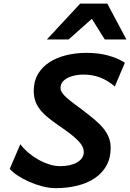

<svg xmlns="http://www.w3.org/2000/svg" viewBox="-20 -1003 702 1036"><path d="M599.6 -536.6Q579.6 -553.2 560.1 -565.2Q540.5 -577.1 519.8 -585Q499 -592.8 476.6 -596.7Q454.1 -600.6 428.2 -600.6Q412.1 -600.6 391.1 -597.2Q370.1 -593.8 351.3 -585.7Q332.5 -577.6 319.6 -563.5Q306.6 -549.3 306.6 -528.3Q306.6 -515.1 315.4 -502.2Q324.2 -489.3 340.3 -475.1Q356.4 -460.9 379.4 -443.8Q402.3 -426.8 430.2 -405.8Q465.8 -378.4 493.4 -355Q521 -331.5 539.6 -308.1Q558.1 -284.7 567.6 -259.8Q577.1 -234.9 577.1 -204.6Q577.1 -150.4 554.7 -109.9Q532.2 -69.3 492.4 -42.2Q452.6 -15.1 398.2 -1.5Q343.8 12.2 279.8 12.2Q247.1 12.2 209.7 2.7Q172.4 -6.8 137.9 -22Q103.5 -37.1 75.4 -55.7Q47.4 -74.2 32.7 -92.3L89.8 -225.1Q105.5 -203.1 130.1 -181.6Q154.8 -160.2 183.6 -143.6Q212.4 -127 243.9 -116.7Q275.4 -106.4 304.7 -106.4Q331.5 -106.4 355 -111.6Q378.4 -116.7 395.5 -126.5Q412.6 -136.2 422.4 -150.4Q432.1 -164.6 432.1 -182.6Q432.1 -196.3 426.3 -209.7Q420.4 -223.1 405.8 -239.3Q391.1 -255.4 366.2 -275.4Q341.3 -295.4 303.2 -321.3Q265.1 -347.2 238.3 -369.4Q211.4 -391.6 194.6 -413.8Q177.7 -436 169.9 -460Q162.1 -483.9 162.1 -514.2Q162.1 -565.4 185.1 -603.8Q208 -642.1 246.8 -667.2Q285.6 -692.4 337.4 -705.1Q389.2 -717.8 447.3 -717.8Q509.8 -717.8 562 -703.9Q614.3 -689.9 653.8 -664.6ZM545.4 -790 475.6 -901.4 350.1 -790H232.9L412.6 -983.4H559.1L662.1 -790Z"/></svg>

Font: Andika New Basic
Style: Bold Italic
Weight: 700
Italic angle: -14°
Designer: Victor Gaultney, Annie Olsen, Pablo Ugerman
Foundry: SIL International
Version: Version 5.500